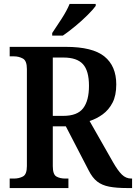

<svg xmlns="http://www.w3.org/2000/svg" viewBox="-20 -951 688 971"><path d="M29 0V-48H51Q76 -48 96 -58.5Q116 -69 116 -111V-602Q116 -644 95.5 -655Q75 -666 51 -666H29V-714H313Q448 -714 508 -665.5Q568 -617 568 -524Q568 -468 549 -431.5Q530 -395 499 -372.5Q468 -350 433 -339L552 -130Q576 -88 596.5 -68Q617 -48 644 -48H648V0H623Q569 0 532.5 -7Q496 -14 471.5 -33Q447 -52 428 -90L313 -312H247V-111Q247 -69 265 -58.5Q283 -48 310 -48H326V0ZM300 -365Q371 -365 400.5 -403.5Q430 -442 430 -517Q430 -593 399.5 -626.5Q369 -660 301 -660H247V-365ZM244 -784Q265 -815 291.5 -856Q318 -897 332 -931H464V-921Q452 -904 423.5 -875.5Q395 -847 360.5 -818.5Q326 -790 298 -771H244Z"/></svg>

Font: Noto Serif Sinhala SemiCondensed SemiBold
Style: Regular
Weight: 600
Width: 4
Designer: Jelle Bosma - Monotype Design Team
Foundry: Monotype Imaging Inc.
Version: Version 2.007; ttfautohint (v1.8.4.7-5d5b)